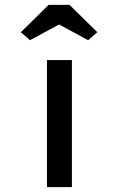

<svg xmlns="http://www.w3.org/2000/svg" viewBox="-20 -773 491 793"><path d="M174 0V-525H277V0ZM104 -607 66 -640 181 -753H267L382 -640L344 -607L209 -680H239Z"/></svg>

Font: Lexend Tera
Style: Regular
Weight: 400
Designer: Bonnie Shaver-Troup, Thomas Jockin
Foundry: Lexend
Version: Version 1.007